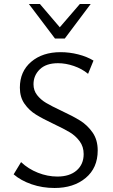

<svg xmlns="http://www.w3.org/2000/svg" viewBox="-20 -927 562 957"><path d="M248 -309Q193 -335 159 -356Q125 -377 102 -410Q79 -443 79 -490Q79 -571 135.5 -619Q192 -667 282 -667Q326 -667 369.5 -656Q413 -645 446 -625L419 -559Q389 -584 348.5 -598Q308 -612 269 -612Q210 -612 178.5 -581.5Q147 -551 147 -507Q147 -476 165 -453Q183 -430 210 -414Q237 -398 286 -375Q344 -348 380 -325.5Q416 -303 441.5 -266.5Q467 -230 467 -177Q467 -90 407 -40Q347 10 252 10Q191 10 137.5 -8.5Q84 -27 48 -58L85 -119Q121 -85 169 -66Q217 -47 266 -47Q327 -47 362 -77.5Q397 -108 397 -159Q397 -196 377 -223Q357 -250 328 -267.5Q299 -285 248 -309ZM124 -907H179L278 -791L378 -907H432L303 -735H254Z"/></svg>

Font: LXGW Bright GB
Style: Regular
Weight: 400
Designer: Christian Thalmann (Catharsis Fonts)
Foundry: LXGW / Christian Thalmann (Catharsis Fonts) / Fontworks Inc.
Version: Version 5.510